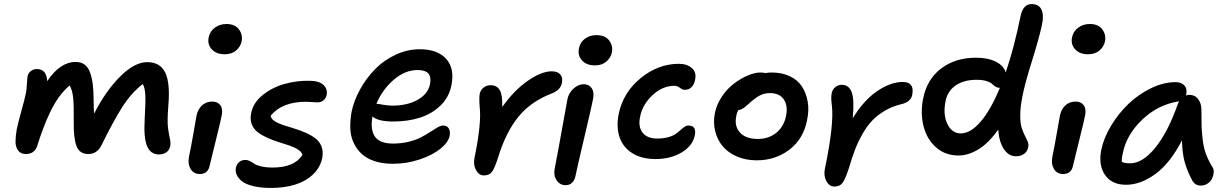

<svg xmlns="http://www.w3.org/2000/svg" viewBox="-20 -842 6100 951"><path d="M107.9 -79.1Q82.5 -79.1 69.6 -96.7Q56.6 -114.3 56.9 -141.6Q57.1 -168.9 63 -202.1Q69.3 -232.4 85.7 -291.5Q102.1 -350.6 108.9 -382.8Q111.8 -399.4 113.3 -427Q114.7 -454.6 117.2 -466.8Q121.1 -481 133.5 -490.5Q146 -500 163.1 -500Q210.4 -500 213.9 -439.9Q277.3 -535.2 355 -535.2Q381.3 -535.2 398.9 -522.2Q416.5 -509.3 426 -482.9Q435.5 -456.5 439.5 -424.6Q443.4 -392.6 443.8 -347.2Q443.8 -316.9 445.8 -278.8Q505.9 -395 576.7 -464.6Q647.5 -534.2 709 -534.2Q773.4 -534.2 798.3 -482.9Q823.2 -431.6 814 -321.8Q807.6 -240.2 812.3 -207.5Q816.9 -174.8 821.5 -154.5Q826.2 -134.3 823.2 -119.1Q819.8 -99.1 804.4 -88.1Q789.1 -77.1 767.1 -77.1Q725.6 -77.1 708.3 -118.7Q690.9 -160.2 696.8 -253.9Q701.7 -340.3 699.7 -374Q697.8 -407.7 687 -425.8Q629.9 -381.3 585.4 -311.5Q541 -241.7 482.9 -123Q461.4 -79.1 417 -79.1Q373.5 -79.1 358.6 -119.4Q343.8 -159.7 345.2 -242.2Q346.2 -318.4 342.5 -356.2Q338.9 -394 325.2 -418.9Q297.4 -396 272.7 -362.1Q248 -328.1 228.3 -286.4Q208.5 -244.6 194.1 -206.3Q179.7 -168 165 -121.1Q151.9 -79.1 107.9 -79.1Z M1092.8 -573.2Q1051.8 -573.2 1029.1 -597.7Q1006.3 -622.1 1013.7 -657.2Q1019.5 -687 1044.2 -705.1Q1068.8 -723.1 1101.6 -723.1Q1143.6 -723.1 1163.3 -696.8Q1183.1 -670.4 1176.8 -637.2Q1171.9 -611.8 1150.1 -592.5Q1128.4 -573.2 1092.8 -573.2ZM969.7 20Q939.5 20 924.6 -4.2Q909.7 -28.3 915.5 -62Q928.7 -127 939.5 -189.5Q950.2 -252 953.6 -270Q960.4 -301.3 980.7 -320.1Q1001 -338.9 1031.7 -338.9Q1057.6 -338.9 1071 -321.3Q1084.5 -303.7 1078.6 -272Q1074.2 -247.6 1049.1 -147Q1023.9 -46.4 1019.5 -25.9Q1011.7 20 969.7 20Z M1322.3 88.9Q1271.5 88.9 1234.4 79.8Q1197.3 70.8 1178.5 55.7Q1159.7 40.5 1152.3 23.7Q1145 6.8 1148.4 -11.2Q1152.3 -28.8 1164.6 -39.3Q1176.8 -49.8 1195.3 -49.8Q1207 -49.8 1218.3 -43.9Q1229.5 -38.1 1239.3 -31Q1249 -23.9 1272.7 -18.1Q1296.4 -12.2 1330.1 -12.2Q1439.5 -12.2 1478 -75.2Q1474.1 -89.4 1456.3 -101.1Q1438.5 -112.8 1413.6 -121.1Q1388.7 -129.4 1359.9 -138.4Q1331.1 -147.5 1304.4 -159.4Q1277.8 -171.4 1257.1 -186.8Q1236.3 -202.1 1227.1 -226.6Q1217.8 -251 1224.1 -282.2Q1233.9 -332.5 1280.5 -370.6Q1327.1 -408.7 1388.7 -426Q1450.2 -443.4 1513.2 -441.9Q1561 -441.4 1582 -421.4Q1603 -401.4 1598.1 -372.1Q1594.2 -355 1582.3 -345Q1570.3 -335 1552.2 -335Q1544.4 -335 1527.8 -336.4Q1511.2 -337.9 1496.1 -337.9Q1376 -337.9 1320.3 -268.1Q1322.8 -253.9 1339.8 -242.4Q1356.9 -231 1381.6 -222.9Q1406.2 -214.8 1435.3 -206.1Q1464.4 -197.3 1491.7 -185.5Q1519 -173.8 1540.5 -158.2Q1562 -142.6 1572 -117.4Q1582 -92.3 1576.2 -60.1Q1565.9 -10.7 1528.8 23.4Q1491.7 57.6 1439.2 73.2Q1386.7 88.9 1322.3 88.9Z M1926.3 -30.8Q1875 -30.8 1835.2 -43.9Q1795.4 -57.1 1770.8 -80.3Q1746.1 -103.5 1731.2 -135.7Q1716.3 -168 1715.1 -206.3Q1713.9 -244.6 1721.2 -287.1Q1732.9 -344.2 1763.7 -399.7Q1794.4 -455.1 1837.9 -499.5Q1881.3 -543.9 1939.7 -571Q1998 -598.1 2059.1 -598.1Q2147 -598.1 2189.9 -550.5Q2232.9 -502.9 2215.8 -418.9Q2204.1 -359.9 2161.4 -318.8Q2118.7 -277.8 2059.3 -259Q2000 -240.2 1928.2 -240.2Q1851.6 -240.2 1825.2 -265.1Q1813 -202.6 1836.2 -166.7Q1859.4 -130.9 1926.3 -130.9Q1968.8 -130.9 2005.6 -140.1Q2042.5 -149.4 2066.9 -162.6Q2091.3 -175.8 2111.1 -188.7Q2130.9 -201.7 2147 -210.9Q2163.1 -220.2 2174.8 -220.2Q2194.3 -220.2 2202.9 -205.6Q2211.4 -190.9 2207 -168Q2200.2 -136.7 2161.4 -105.2Q2122.6 -73.7 2058.6 -52.2Q1994.6 -30.8 1926.3 -30.8ZM1845.2 -328.1Q1851.1 -328.1 1875.5 -323.5Q1899.9 -318.8 1922.9 -318.8Q1998 -318.8 2049.1 -347.9Q2100.1 -377 2109.9 -424.8Q2116.7 -459.5 2102.1 -477.3Q2087.4 -495.1 2047.9 -495.1Q1986.8 -495.1 1931.2 -447.8Q1875.5 -400.4 1844.2 -328.1Z M2377 26.9Q2352.5 26.9 2338.1 1.2Q2323.7 -24.4 2330.1 -59.1Q2365.7 -231.9 2356 -312Q2352.5 -354.5 2356 -377Q2360.4 -396.5 2375.2 -408.2Q2390.1 -419.9 2410.2 -419.9Q2440.9 -419.9 2455.3 -395.8Q2469.7 -371.6 2467.8 -312Q2525.9 -394.5 2594 -441.7Q2662.1 -488.8 2712.9 -488.8Q2741.7 -488.8 2755.1 -473.4Q2768.6 -458 2763.2 -431.2Q2756.8 -397 2714.8 -379.9Q2609.4 -339.8 2547.1 -262.9Q2484.9 -186 2446.8 -61Q2429.7 -7.8 2416.5 9.5Q2403.3 26.9 2377 26.9Z M2926.8 -518.1Q2885.3 -518.1 2862.8 -542.7Q2840.3 -567.4 2847.7 -603Q2853.5 -632.8 2877.7 -650.4Q2901.9 -668 2934.6 -668Q2977.1 -668 2997.1 -641.8Q3017.1 -615.7 3010.7 -582Q3005.9 -557.1 2983.9 -537.6Q2961.9 -518.1 2926.8 -518.1ZM2781.7 75.2Q2752.9 75.2 2736.8 50.5Q2720.7 25.9 2727.5 -6.8Q2748 -113.3 2765.6 -212.9Q2783.2 -312.5 2790.5 -350.1Q2796.4 -380.9 2820.3 -402.8Q2844.2 -424.8 2870.6 -424.8Q2896.5 -424.8 2910.2 -406Q2923.8 -387.2 2918 -354Q2911.1 -317.4 2874.3 -161.9Q2837.4 -6.3 2830.6 28.8Q2826.7 50.3 2814 62.7Q2801.3 75.2 2781.7 75.2Z M3227.1 -54.2Q3157.7 -54.2 3111.6 -83.5Q3065.4 -112.8 3048.6 -162.8Q3031.7 -212.9 3044.4 -276.9Q3065.9 -383.3 3152.8 -454.6Q3239.7 -525.9 3342.3 -525.9Q3382.3 -525.9 3406.2 -505.4Q3430.2 -484.9 3423.3 -449.2Q3418.9 -424.3 3405.5 -410.6Q3392.1 -397 3372.1 -397Q3360.4 -397 3347.7 -407Q3335 -417 3320.3 -417Q3261.7 -417 3211.9 -370.6Q3162.1 -324.2 3150.4 -263.2Q3140.1 -214.4 3162.6 -185.1Q3185.1 -155.8 3235.4 -155.8Q3266.1 -155.8 3289.6 -162.4Q3313 -168.9 3326.4 -178.5Q3339.8 -188 3350.1 -197.5Q3360.4 -207 3370.1 -213.6Q3379.9 -220.2 3390.1 -220.2Q3431.2 -220.2 3421.4 -170.9Q3410.2 -118.7 3355.5 -86.4Q3300.8 -54.2 3227.1 -54.2Z M3728 -47.9Q3673.8 -47.9 3629.9 -66.9Q3585.9 -85.9 3559.3 -117.9Q3532.7 -149.9 3522.2 -192.9Q3511.7 -235.8 3521 -282.2Q3529.8 -326.2 3556.6 -365.2Q3583.5 -404.3 3616.9 -429.2Q3650.4 -454.1 3684.8 -468.5Q3719.2 -482.9 3746.1 -482.9Q3760.7 -482.9 3771 -480Q3785.6 -482.9 3801.8 -482.9Q3853 -482.9 3892.1 -464.4Q3931.2 -445.8 3952.1 -413.6Q3973.1 -381.3 3980.7 -337.9Q3988.3 -294.4 3977.1 -245.1Q3959 -153.3 3889.9 -100.6Q3820.8 -47.9 3728 -47.9ZM3627 -268.1Q3616.2 -216.8 3645.3 -185.3Q3674.3 -153.8 3733.9 -153.8Q3787.1 -153.8 3824.7 -184.1Q3862.3 -214.4 3873 -266.1Q3883.8 -317.9 3862.3 -349.4Q3840.8 -380.9 3793.9 -380.9Q3768.1 -380.9 3748 -371.3Q3728 -361.8 3703.1 -340.8Q3696.3 -335 3683.3 -323.5Q3670.4 -312 3665.8 -308.6Q3661.1 -305.2 3653.1 -301.3Q3645 -297.4 3636.7 -296.9Q3630.4 -285.6 3627 -268.1Z M4112.8 82Q4088.4 82 4073.7 56.4Q4059.1 30.8 4065.4 -3.9Q4111.3 -224.1 4100.6 -317.9Q4094.7 -357.4 4099.6 -380.9Q4103.5 -398.9 4117.2 -410.4Q4130.9 -421.9 4149.4 -421.9Q4185.1 -421.9 4198.7 -384.8Q4212.4 -347.7 4203.6 -255.9Q4257.8 -345.2 4324.7 -390.6Q4391.6 -436 4451.7 -436Q4510.3 -436 4498.5 -373Q4491.7 -336.9 4444.8 -326.2Q4399.9 -315.4 4363.3 -293.9Q4326.7 -272.5 4300.3 -244.9Q4273.9 -217.3 4251.7 -178Q4229.5 -138.7 4214.4 -98.9Q4199.2 -59.1 4183.6 -5.9Q4166 47.4 4152.6 64.7Q4139.2 82 4112.8 82Z M4727.5 -71.8Q4662.6 -71.8 4616.9 -111.6Q4571.3 -151.4 4554.7 -215.8Q4538.1 -280.3 4552.2 -353Q4571.3 -449.7 4641.8 -502.9Q4712.4 -556.2 4814.5 -556.2Q4873.5 -556.2 4912.6 -536.4Q4951.7 -516.6 4961.4 -482.9Q5002.4 -603.5 5035.2 -763.2Q5047.9 -821.8 5089.4 -821.8Q5126.5 -821.8 5139.2 -793.2Q5151.9 -764.6 5139.2 -710.9Q5124 -643.6 5090.6 -537.1Q5057.1 -430.7 5044.4 -366.2Q5033.7 -313 5033.4 -272.2Q5033.2 -231.4 5040.5 -209Q5047.9 -186.5 5056.2 -170.4Q5064.5 -154.3 5070.1 -141.1Q5075.7 -127.9 5073.2 -115.2Q5070.3 -93.3 5053.2 -80.6Q5036.1 -67.9 5012.2 -67.9Q4975.6 -67.9 4951.9 -104.2Q4928.2 -140.6 4924.3 -200.2Q4878.4 -134.8 4827.9 -103.3Q4777.3 -71.8 4727.5 -71.8ZM4663.6 -341.8Q4649.9 -275.4 4672.4 -228.3Q4694.8 -181.2 4739.3 -181.2Q4787.1 -181.2 4837.2 -239.3Q4887.2 -297.4 4932.6 -407.2H4930.2Q4919.4 -407.2 4910.2 -413.3Q4900.9 -419.4 4893.1 -427Q4885.3 -434.6 4865.5 -440.7Q4845.7 -446.8 4817.4 -446.8Q4753.9 -446.8 4713.4 -418.7Q4672.9 -390.6 4663.6 -341.8Z M5369.1 -573.2Q5328.1 -573.2 5305.4 -597.7Q5282.7 -622.1 5290 -657.2Q5295.9 -687 5320.6 -705.1Q5345.2 -723.1 5377.9 -723.1Q5419.9 -723.1 5439.7 -696.8Q5459.5 -670.4 5453.1 -637.2Q5448.2 -611.8 5426.5 -592.5Q5404.8 -573.2 5369.1 -573.2ZM5246.1 20Q5215.8 20 5200.9 -4.2Q5186 -28.3 5191.9 -62Q5205.1 -127 5215.8 -189.5Q5226.6 -252 5230 -270Q5236.8 -301.3 5257.1 -320.1Q5277.3 -338.9 5308.1 -338.9Q5334 -338.9 5347.4 -321.3Q5360.8 -303.7 5355 -272Q5350.6 -247.6 5325.4 -147Q5300.3 -46.4 5295.9 -25.9Q5288.1 20 5246.1 20Z M5557.6 73.2Q5486.8 73.2 5453.4 24.7Q5419.9 -23.9 5434.6 -99.1Q5446.8 -158.7 5483.4 -219.5Q5520 -280.3 5569.6 -327.6Q5619.1 -375 5681.2 -405Q5743.2 -435.1 5802.2 -435.1Q5831.5 -435.1 5846.4 -418.7Q5861.3 -402.3 5855.5 -373Q5855.5 -372.1 5855 -370.8Q5854.5 -369.6 5854.5 -369.1Q5861.8 -372.1 5871.6 -372.1Q5898.4 -372.1 5914.6 -351.1Q5930.7 -330.1 5930.7 -298.8Q5930.7 -241.2 5931.6 -214.8Q5932.6 -188.5 5937.3 -148.9Q5941.9 -109.4 5953.4 -78.9Q5964.8 -48.3 5984.4 -16.1Q5993.2 -3.9 5991.7 12.2Q5990.2 28.3 5983.4 42.7Q5976.6 57.1 5961.4 67.1Q5946.3 77.1 5928.2 77.1Q5899.9 77.1 5886.2 53.2Q5861.3 7.3 5848.6 -36.9Q5835.9 -81.1 5834.5 -147Q5775.4 -32.7 5702.1 20.3Q5628.9 73.2 5557.6 73.2ZM5541.5 -83Q5535.2 -57.6 5536.6 -40Q5549.8 -33.2 5578.6 -33.2Q5639.2 -33.2 5701.9 -109.9Q5764.6 -186.5 5814.5 -328.1L5820.3 -339.8H5817.4Q5715.3 -323.7 5637.2 -249Q5559.1 -174.3 5541.5 -83Z"/></svg>

Font: Shantell Sans Irregular Bouncy
Style: Italic
Weight: 500
Italic angle: -11.31°
Designer: Stephen Nixon, Anya Danilova, Shantell Martin
Foundry: Arrow Type
Version: Version 1.006;[9816181b4]